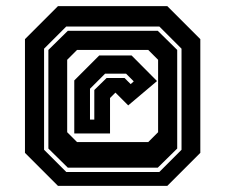

<svg xmlns="http://www.w3.org/2000/svg" viewBox="-20 -734 731 623"><path d="M168 -131 61 -238V-607L168 -714H523L630 -607V-238L523 -131ZM195 -176H497L569 -248V-576L497 -648H195L123 -576V-248ZM200 -190 137 -252V-572L200 -634H492L555 -572V-252L492 -190ZM230 -273H461L493 -305V-540L461 -572H230L198 -540V-305ZM221 -301V-473L302 -554H407L489.5 -471L396 -392L354.5 -433.5L337 -416V-301ZM272 -346H286V-442L326 -481H384L404 -461L414 -470L389 -495H321L272 -446Z"/></svg>

Font: Tourney Condensed Regular
Style: Bold
Weight: 700
Width: 3
Designer: Tyler Finck
Foundry: Etcetera Type Co
Version: Version 1.010; ttfautohint (v1.8.3)